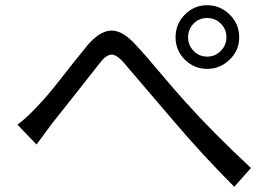

<svg xmlns="http://www.w3.org/2000/svg" viewBox="-20 -734 1040 736"><path d="M47 -256Q82 -282 119 -322Q161 -365 215 -434.5Q269 -504 315 -560Q359 -612 401 -616.5Q443 -621 492 -571Q538 -522 591 -458.5Q644 -395 692 -342Q795 -227 942 -90L878 -18Q755 -141 644 -272Q536 -399 456 -492Q426 -527 405 -524.5Q384 -522 360 -489Q273 -378 179 -260Q147 -216 120 -180ZM701 -591Q701 -561 722 -539Q743 -517 774 -517Q805 -517 826.5 -539Q848 -561 848 -591Q848 -622 826.5 -643.5Q805 -665 774 -665Q743 -665 722 -643.5Q701 -622 701 -591ZM653 -591Q653 -642 688.5 -678Q724 -714 774 -714Q824 -714 860.5 -678Q897 -642 897 -591Q897 -541 860.5 -505.5Q824 -470 774 -470Q724 -470 688.5 -505.5Q653 -541 653 -591Z"/></svg>

Font: Gothic Nguyen
Style: Regular
Weight: 400
Designer: MORI Takayuki
Version: Version 1.220;July 21, 2023;FontCreator 14.0.0.2814 64-bit